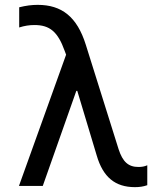

<svg xmlns="http://www.w3.org/2000/svg" viewBox="-20 -765 640 790"><path d="M58 0H156L294 -391H298L378 -125C404 -36 454 5 535 5C553 5 569 3 586 -3V-85C575 -80 563 -78 550 -78C508 -78 485 -99 468 -151L333 -581C297 -696 234 -745 135 -745C111 -745 87 -742 59 -735V-652C81 -659 101 -662 122 -662C185 -662 218 -634 246 -556L252 -540Z"/></svg>

Font: CommitMono
Style: 500Regular
Weight: 500
Monospace: yes
Designer: Eigil Nikolajsen
Foundry: Eigil Nikolajsen
Version: Version 1.143